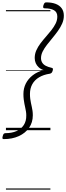

<svg xmlns="http://www.w3.org/2000/svg" viewBox="-50 -1095 557 1615"><path d="M-17 75Q-29 75 -29.5 67Q-30 59 -27 50Q-24 36 -18.5 30.5Q-13 25 -3 25Q49 25 88 8Q127 -9 149.5 -42.5Q172 -76 171 -125Q171 -141 168.5 -156.5Q166 -172 162.5 -188Q159 -204 155.5 -221.5Q152 -239 149.5 -259.5Q147 -280 147 -304Q147 -352 167 -392Q187 -432 225.5 -462Q264 -492 318 -505Q293 -513 276 -528.5Q259 -544 250.5 -564Q242 -584 242 -607Q242 -641 255.5 -671.5Q269 -702 291 -731Q313 -760 337 -787Q361 -814 382.5 -841.5Q404 -869 418 -897Q432 -925 432 -956Q432 -993 404 -1009Q376 -1025 326 -1025Q315 -1025 313.5 -1032.5Q312 -1040 315 -1050Q320 -1064 324.5 -1069.5Q329 -1075 339 -1075Q385 -1075 418 -1062.5Q451 -1050 469 -1025Q487 -1000 487 -963Q487 -929 473 -897Q459 -865 437 -834.5Q415 -804 391 -775Q367 -746 345 -718Q323 -690 309 -662Q295 -634 295 -606Q295 -585 305 -568.5Q315 -552 335 -541.5Q355 -531 383 -525Q392 -523 394.5 -518.5Q397 -514 393 -500Q389 -487 383.5 -482Q378 -477 369 -475Q316 -467 278.5 -444.5Q241 -422 221.5 -386.5Q202 -351 202 -305Q202 -282 204.5 -263.5Q207 -245 210.5 -228.5Q214 -212 217.5 -196Q221 -180 223.5 -163Q226 -146 226 -125Q226 -65 194.5 -20Q163 25 108 50Q53 75 -17 75ZM0 490H374V500H0ZM0 -20H374V0H0ZM0 -505H374V-500H0ZM0 -1010H374V-1000H0Z"/></svg>

Font: Playwrite US Trad Guides
Style: Regular
Weight: 400
Designer: Veronika Burian, José Scaglione
Foundry: TypeTogether
Version: Version 1.003